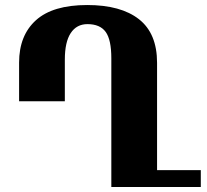

<svg xmlns="http://www.w3.org/2000/svg" viewBox="-20 -744 823 764"><path d="M779 -67V0H586H423V-512Q423 -586 400.5 -617Q378 -648 328 -648Q285 -648 261.5 -612.5Q238 -577 238 -507V-341H56V-495Q56 -603 123 -663.5Q190 -724 327 -724Q461 -724 533 -667.5Q605 -611 605 -494V-67Z"/></svg>

Font: Noto Serif Armenian Black Narrow
Style: Regular
Weight: 900
Width: 4
Designer: Monotype Design team
Foundry: Monotype Imaging Inc.
Version: Version 1.000